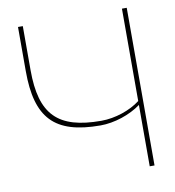

<svg xmlns="http://www.w3.org/2000/svg" viewBox="-81 -794 789 866"><g transform="rotate(-10 313.5 -361.0)"><path d="M349 -220C412 -220 485 -244 535 -281V0H557V-722H535V-299C490 -264 420 -240 356 -240C157 -240 81 -317 81 -520V-722H59V-520C59 -306 137 -220 349 -220Z"/></g></svg>

Font: Perun Thin
Style: Regular
Weight: 100
Foundry: Copyright (c) Stefan Peev, Context Ltd, 2016
Version: Version 1.089